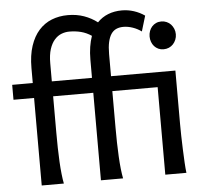

<svg xmlns="http://www.w3.org/2000/svg" viewBox="-54 -849 983 907"><g transform="rotate(-5 437.0 -395.5)"><path d="M676.3 -656.7Q676.3 -670.4 680.7 -682.4Q685.1 -694.3 693.1 -703.4Q701.2 -712.4 712.4 -717.5Q723.6 -722.7 737.3 -722.7Q751 -722.7 762.7 -717.5Q774.4 -712.4 782.7 -703.4Q791 -694.3 795.9 -682.4Q800.8 -670.4 800.8 -656.7Q800.8 -643.1 795.9 -631.1Q791 -619.1 782.7 -610.1Q774.4 -601.1 762.7 -595.9Q751 -590.8 737.3 -590.8Q723.6 -590.8 712.4 -595.9Q701.2 -601.1 693.1 -610.1Q685.1 -619.1 680.7 -631.1Q676.3 -643.1 676.3 -656.7ZM388.2 -485.8V-571.3Q388.2 -604.5 392.6 -632.3Q397 -660.2 405.3 -683.6Q381.3 -699.7 355.5 -706.3Q329.6 -712.9 300.3 -712.9Q281.2 -712.9 262.9 -705.8Q244.6 -698.7 230 -682.1Q215.3 -665.5 206.5 -638.4Q197.8 -611.3 197.8 -571.3V-485.8ZM783.7 -231.9Q783.7 -208.5 784.4 -176.5Q785.2 -144.5 786.4 -111.8Q787.6 -79.1 789.3 -49.3Q791 -19.5 793.5 0H693.4V-415H478.5V-241.7Q478.5 -206.1 479.2 -171.1Q480 -136.2 481.7 -104.5Q483.4 -72.8 486.3 -45.9Q489.3 -19 493.2 0H388.2V-415H197.8V-241.7Q197.8 -206.1 198.5 -171.1Q199.2 -136.2 200.9 -104.5Q202.6 -72.8 205.6 -45.9Q208.5 -19 212.4 0H107.4V-415H9.8V-485.8H107.4V-556.6Q107.4 -617.2 122.1 -661.4Q136.7 -705.6 162.6 -734.4Q188.5 -763.2 223.6 -777.1Q258.8 -791 300.3 -791Q341.8 -791 376.7 -778.6Q411.6 -766.1 439.5 -744.6Q461.4 -767.6 491 -779.3Q520.5 -791 556.6 -791Q585.4 -791 613.3 -782Q641.1 -772.9 664.1 -756.8L642.1 -683.6Q623.5 -697.3 600.8 -705.1Q578.1 -712.9 556.6 -712.9Q537.6 -712.9 522.9 -706.3Q508.3 -699.7 498.5 -685.1Q488.8 -670.4 483.6 -647.2Q478.5 -624 478.5 -590.8V-485.8H783.7Z"/></g></svg>

Font: Andika FrenchTight
Style: Regular
Weight: 400
Designer: Victor Gaultney, Annie Olsen, Julie Remington, Don Collingsworth, Eric Hays, Becca Hirsbrunner
Foundry: SIL International
Version: Version 5.000 ; Dig1 Dig4Opn Dig7 LnSpcTght